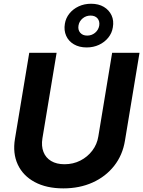

<svg xmlns="http://www.w3.org/2000/svg" viewBox="-20 -1015 779 1045"><path d="M324.7 10.3Q232.9 10.3 168.9 -24.2Q105 -58.6 76.7 -119.6Q48.3 -180.7 61.5 -259.8L139.2 -727.5H288.1L210.9 -262.2Q204.1 -219.7 216.6 -188Q229 -156.2 258.3 -138.7Q287.6 -121.1 331.1 -121.1Q378.4 -121.1 417.5 -141.1Q456.5 -161.1 482.4 -195.3Q508.3 -229.5 515.1 -272L590.3 -727.5H739.3L660.2 -250Q647.5 -170.9 601.3 -112.3Q555.2 -53.7 484.1 -21.7Q413.1 10.3 324.7 10.3ZM451.7 -756.8Q411.1 -756.8 382.1 -773.9Q353 -791 340.1 -820.3Q327.1 -849.6 333 -885.3Q337.9 -916.5 357.7 -941.2Q377.4 -965.8 408 -980.2Q438.5 -994.6 475.6 -994.6Q516.6 -994.6 545.2 -977.5Q573.7 -960.4 587.2 -931.4Q600.6 -902.3 594.2 -866.2Q589.4 -835 569.3 -810.1Q549.3 -785.2 518.8 -771Q488.3 -756.8 451.7 -756.8ZM454.6 -821.3Q479 -821.3 497.3 -836.4Q515.6 -851.6 520 -875Q523.9 -898.9 511 -914.6Q498 -930.2 472.7 -930.2Q448.2 -930.2 429.7 -914.8Q411.1 -899.4 407.2 -876Q403.3 -852.5 416.5 -836.9Q429.7 -821.3 454.6 -821.3Z"/></svg>

Font: Inter 17pt
Style: Bold Italic
Weight: 700
Italic angle: -9.3988°
Version: Version 4.001;git-66647c0bb